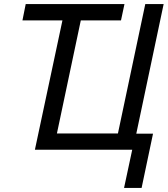

<svg xmlns="http://www.w3.org/2000/svg" viewBox="-20 -734 822 941"><path d="M106 -714H590L573 -634H376L259 -80H558L692 -714H782L648 -79H730L674 187H588L628 0H151L286 -634H90Z"/></svg>

Font: BC Sans
Style: Italic
Weight: 400
Italic angle: -12°
Designer: Monotype Design Team
Designer: Province of B.C.
Foundry: Monotype Imaging Inc.
Version: Version 2.000;GOOG;noto-source:20170915:90ef993387c0